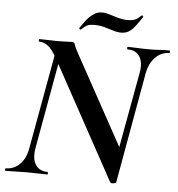

<svg xmlns="http://www.w3.org/2000/svg" viewBox="-60 -828 827 894"><g transform="rotate(5 353.5 -381.5)"><path d="M487 9 185 -543Q162 -584 142.5 -598.5Q123 -613 102 -613Q99 -613 99 -619Q99 -625 102 -625Q122 -625 147 -624Q172 -623 189 -623Q206 -623 227.5 -624Q249 -625 254 -625Q265 -625 268 -613.5Q271 -602 287 -573L523 -143L516 7Q516 12 503 14Q490 16 487 9ZM-2 0Q-5 0 -5 -6Q-5 -12 -2 -12Q36 -12 63.5 -39.5Q91 -67 99 -116L187 -602L214 -600L127 -116Q119 -67 137 -39.5Q155 -12 193 -12Q195 -12 195 -6Q195 0 193 0Q172 0 149 -1Q126 -2 96 -2Q70 -2 45 -1Q20 0 -2 0ZM516 7 497 -54 580 -509Q589 -557 571.5 -585Q554 -613 515 -613Q512 -613 512 -619Q512 -625 515 -625Q533 -625 557.5 -623.5Q582 -622 612 -622Q638 -622 663 -623.5Q688 -625 710 -625Q712 -625 712 -619Q712 -613 710 -613Q673 -613 645 -585Q617 -557 608 -509ZM289 -686Q288 -684 284.5 -687Q281 -690 282 -693Q292 -708 306.5 -727Q321 -746 340 -760Q359 -774 382 -774Q396 -774 415.5 -768Q435 -762 458 -755.5Q481 -749 502 -749Q525 -749 538 -755Q551 -761 566 -776Q568 -778 571.5 -774.5Q575 -771 573 -769Q542 -720 523 -704Q504 -688 478 -688Q460 -688 439.5 -694.5Q419 -701 397 -707Q375 -713 353 -713Q325 -713 314.5 -706Q304 -699 289 -686Z"/></g></svg>

Font: Cormorant Infant Light
Style: Italic
Weight: 300
Italic angle: -10°
Designer: Christian Thalmann (Catharsis Fonts)
Foundry: Catharsis Fonts
Version: Version 4.001